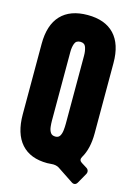

<svg xmlns="http://www.w3.org/2000/svg" viewBox="-139 -939 772 1094"><g transform="rotate(15 247.0 -392.0)"><path d="M430.2 69.8Q422.9 82.5 410.6 82.5Q404.3 82.5 397.5 78.1L301.8 14.6Q293.5 9.3 281.5 7.1Q269.5 4.9 257.3 6.3Q245.1 7.8 232.9 7.8Q132.3 7.8 79.3 -51.8Q26.4 -111.3 26.4 -225.6V-641.1Q26.4 -752 80.8 -809.6Q135.3 -867.2 238.3 -867.2Q341.3 -867.2 395.8 -809.6Q450.2 -752 450.2 -641.1V-225.6Q450.2 -135.7 416 -78.1Q403.8 -57.1 422.9 -44.9L455.6 -24.4Q464.8 -18.6 467 -9Q469.2 0.5 463.9 10.3ZM238.3 -150.4Q256.8 -150.4 264.9 -164.1Q272.9 -177.7 275.1 -197.8Q277.3 -217.8 277.3 -236.3V-638.2Q277.3 -665.5 269.8 -687.3Q262.2 -709 237.3 -709Q211.9 -709 204.1 -687.7Q196.3 -666.5 196.3 -638.7V-232.9Q196.3 -215.8 198.5 -196.5Q200.7 -177.2 209.5 -163.8Q218.3 -150.4 238.3 -150.4Z"/></g></svg>

Font: Fz Anton Round
Style: Regular
Weight: 400
Designer: Vernon Adams
Foundry: Vernon Adams
Version: Version 2.0 Mod + VH boi FontZin